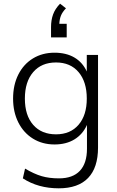

<svg xmlns="http://www.w3.org/2000/svg" viewBox="-20 -799 635 1042"><path d="M512 -501V2Q512 111 458 167Q404 223 299 223Q187 223 104 169L116 116Q165 145 206 157Q247 169 300 169Q375 169 413.5 128Q452 87 452 8V-121Q429 -70 384 -42.5Q339 -15 276 -15Q210 -15 159 -46.5Q108 -78 79.5 -134.5Q51 -191 51 -264Q51 -338 79.5 -394.5Q108 -451 159 -482Q210 -513 276 -513Q339 -513 383.5 -487Q428 -461 451 -411V-501ZM451 -264Q451 -355 406.5 -407.5Q362 -460 284 -460Q205 -460 160 -407.5Q115 -355 115 -264Q115 -173 160 -121.5Q205 -70 284 -70Q362 -70 406.5 -122Q451 -174 451 -264ZM342 -670V-596H257V-652Q257 -690 268 -720.5Q279 -751 306 -779L338 -754Q318 -733 310.5 -713.5Q303 -694 302 -670Z"/></svg>

Font: Muli Light
Style: Regular
Weight: 300
Designer: Vernon Adams
Foundry: Vernon Adams
Version: Version 2.100